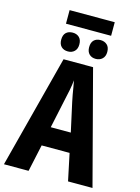

<svg xmlns="http://www.w3.org/2000/svg" viewBox="-146 -1095 854 1175"><g transform="rotate(15 280.5 -507.5)"><path d="M430 -1015V-929H144V-1015ZM199 -887Q224 -887 240 -872Q256 -857 256 -827Q256 -799 240 -783.5Q224 -768 199 -768Q172 -768 156.5 -783.5Q141 -799 141 -827Q141 -857 156.5 -872Q172 -887 199 -887ZM375 -887Q400 -887 416.5 -872Q433 -857 433 -827Q433 -799 416.5 -783.5Q400 -768 375 -768Q349 -768 333.5 -783.5Q318 -799 318 -827Q318 -857 333.5 -872Q349 -887 375 -887ZM406 0 370 -171H193L156 0H0L186 -715H373L561 0ZM305 -475Q300 -498 296 -520.5Q292 -543 288.5 -565Q285 -587 281 -607Q278 -577 271.5 -543.5Q265 -510 257 -476L218 -293H345Z"/></g></svg>

Font: Noto Sans Display Condensed
Style: Bold
Weight: 700
Width: 3
Designer: Monotype Design Team
Foundry: Monotype Imaging Inc.
Version: Version 2.003